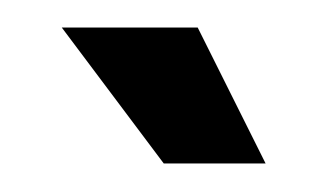

<svg xmlns="http://www.w3.org/2000/svg" viewBox="-20 -679 235 138"><path d="M170.9 -561.5H97.7L24.4 -659.2H122.1Z"/></svg>

Font: Alegre Sans
Style: Regular
Weight: 400
Width: 3
Designer: GrandChaos9000
Version: Version 1.2.6 - August 1, 2014